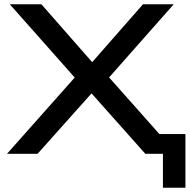

<svg xmlns="http://www.w3.org/2000/svg" viewBox="-20 -725 894 905"><path d="M748 160V0H688V-93H854V160ZM13 0 353 -383V-336L26 -705H175L425 -420H404L654 -705H799L473 -336V-384L814 0H665L398 -300H425L157 0Z"/></svg>

Font: Nunito Sans 10pt Expanded SemiBold
Style: Regular
Weight: 600
Width: 7
Designer: Vernon Adams
Foundry: Vernon Adams
Version: Version 3.101;gftools[0.9.27]